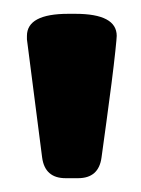

<svg xmlns="http://www.w3.org/2000/svg" viewBox="-20 -722 204 278"><path d="M75 -464Q45 -464 41 -494L19 -665V-670Q19 -702 79 -702H89Q149 -702 149 -670Q149 -667 147 -648Q145 -629 141.5 -601.5Q138 -574 134 -545Q130 -516 127 -494Q123 -464 93 -464Z"/></svg>

Font: Asap Condensed VF Beta
Style: Regular
Weight: 400
Designer: Pablo Cosgaya
Foundry: Omnibus-Type
Version: Version 1.008